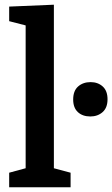

<svg xmlns="http://www.w3.org/2000/svg" viewBox="-20 -796 477 816"><path d="M280 -62V0H19V-62L89 -81V-688L19 -706V-768L209 -776V-81ZM364 -301Q331 -301 311 -319.5Q291 -338 291 -373Q291 -410 312 -428.5Q333 -447 365 -447Q396 -447 416.5 -428.5Q437 -410 437 -374Q437 -338 416 -319.5Q395 -301 364 -301Z"/></svg>

Font: Bitter SemiBold
Style: Regular
Weight: 600
Designer: Sol Matas, and Bitter project Authors
Foundry: Sol Matas
Version: Version 2.001